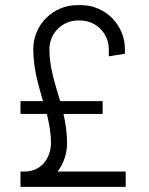

<svg xmlns="http://www.w3.org/2000/svg" viewBox="-20 -730 581 750"><path d="M60 -335V-285H163C172 -248 179 -211 179 -172C179 -110 139 -60 77 -60H60V0H471V-60H205C228 -90 242 -129 242 -172C242 -212 236 -249 228 -285H381V-335H215C195 -403 173 -466 173 -538C173 -600 223 -650 285 -650H293C355 -650 405 -600 405 -538V-510L468 -520V-538C468 -633 391 -710 296 -710H282C187 -710 110 -633 110 -538C110 -462 130 -398 148 -335Z"/></svg>

Font: Abel
Style: Regular
Weight: 400
Designer: Matthew Desmond
Foundry: Matthew Desmond
Version: Version 1.002